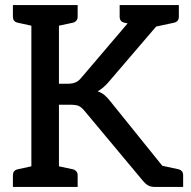

<svg xmlns="http://www.w3.org/2000/svg" viewBox="-20 -739 757 759"><path d="M104 0V-719H213V-408H247Q266 -408 278 -413Q290 -418 300 -430L525 -694Q537 -708 548.5 -713.5Q560 -719 578 -719H670L407 -412Q397 -401 387 -392.5Q377 -384 366 -378Q381 -373 392.5 -363.5Q404 -354 415 -340L689 0H594Q576 0 565.5 -6Q555 -12 546 -23L313 -302Q301 -316 290.5 -320.5Q280 -325 256 -325H213V0ZM580 -631 544 -672V-719H670L598 -634ZM603 0 554 -98 616 -85ZM31 0V-46Q31 -56 36 -62Q41 -68 51 -70L120 -85L132 0ZM185 0 197 -85 267 -70Q276 -68 281.5 -62Q287 -56 287 -46V0ZM132 -719 120 -634 51 -649Q41 -651 36 -657Q31 -663 31 -673V-719ZM287 -719V-673Q287 -663 281.5 -657Q276 -651 267 -649L197 -634L185 -719ZM603 0 615 -85 685 -70Q694 -68 699 -62Q704 -56 704 -46V0ZM687 -719V-673Q687 -663 682 -657Q677 -651 667 -649L597 -634L586 -719ZM554 -719 543 -634 473 -649Q463 -651 458 -657Q453 -663 453 -673V-719Z"/></svg>

Font: Aleo Medium
Style: Regular
Weight: 500
Designer: Alessio Laiso
Foundry: Alessio Laiso
Version: Version 2.001;gftools[0.9.29]